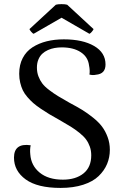

<svg xmlns="http://www.w3.org/2000/svg" viewBox="-20 -898 597 932"><path d="M306.2 -875 434.1 -756.8Q433.1 -752.4 426 -744.1Q418.9 -735.8 414.1 -733.9L278.8 -812L143.1 -733.9Q138.2 -735.8 131.3 -743.9Q124.5 -752 123 -756.8L251 -875Q260.3 -877.9 278.6 -877.9Q296.9 -877.9 306.2 -875ZM273.9 14.2Q161.6 14.2 104.7 -27.1Q47.9 -68.4 47.9 -132.8Q47.9 -204.6 128.9 -192.9Q124.5 -172.4 127 -148.9Q130.9 -94.2 172.6 -60.1Q214.4 -25.9 285.2 -25.9Q347.7 -25.9 385.3 -56.2Q422.9 -86.4 422.9 -144Q422.9 -167 416 -186.3Q409.2 -205.6 397.9 -220.9Q386.7 -236.3 365.7 -253.2Q344.7 -270 323.5 -283.2Q302.2 -296.4 268.1 -315.9Q238.8 -332 219.7 -343.5Q200.7 -355 178.2 -370.1Q155.8 -385.3 141.6 -397.7Q127.4 -410.2 113 -426.8Q98.6 -443.4 90.8 -459.7Q83 -476.1 78.1 -496.6Q73.2 -517.1 73.2 -540Q73.2 -583.5 90.3 -616.2Q107.4 -648.9 137.9 -668.5Q168.5 -688 206.5 -697.5Q244.6 -707 290 -707Q381.3 -707 436.8 -674.8Q492.2 -642.6 492.2 -585Q492.2 -539.1 445.8 -535.2Q430.7 -531.7 414.1 -536.1Q417.5 -554.7 412.1 -581.1Q407.2 -621.6 371.8 -644.8Q336.4 -668 279.8 -668Q261.7 -668 245.1 -665Q228.5 -662.1 212.6 -655Q196.8 -647.9 185.1 -637Q173.3 -626 166.3 -608.9Q159.2 -591.8 159.2 -569.8Q159.2 -546.9 166.5 -527.6Q173.8 -508.3 185.1 -493.2Q196.3 -478 218.5 -461.2Q240.7 -444.3 261.5 -431.6Q282.2 -418.9 317.9 -398.9Q354 -379.9 379.4 -364.3Q404.8 -348.6 431.9 -326.9Q459 -305.2 475.3 -283.4Q491.7 -261.7 502.4 -232.7Q513.2 -203.6 513.2 -170.9Q513.2 -134.3 499.8 -102.1Q486.3 -69.8 458.7 -43.2Q431.2 -16.6 383.8 -1.2Q336.4 14.2 273.9 14.2Z"/></svg>

Font: Arima Madurai Medium
Style: Regular
Weight: 500
Designer: Joana Correia and Natanael Gama
Foundry: NDISCOVER
Version: Version 1.019;PS 001.019;hotconv 1.0.88;makeotf.lib2.5.64775